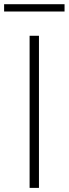

<svg xmlns="http://www.w3.org/2000/svg" viewBox="-45 -914 334 934"><path d="M99 0V-740H144.5V0ZM-25 -858V-893.5H269V-858Z"/></svg>

Font: Encode Sans SemiExpanded SemiExpanded ExtraLight
Style: Regular
Weight: 200
Width: 6
Designer: Multiple Designers
Foundry: Impallari Type
Version: Version 3.000; ttfautohint (v1.8.3) -l 8 -r 50 -G 200 -x 14 